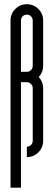

<svg xmlns="http://www.w3.org/2000/svg" viewBox="-20 -734 251 897"><path d="M29.2 -638.1Q29.2 -669.7 51.4 -692Q73.7 -714.3 105.4 -714.3Q137 -714.3 159.3 -692Q181.6 -669.7 181.6 -638.1V-426.1Q181.6 -396.5 161.2 -374Q181.6 -351.5 181.6 -322.4Q181.6 -322.4 181.6 -76.2Q181.6 -44.6 159.3 -22.3Q137 0 105.4 0V-48.7Q116.6 -48.7 124.7 -56.6Q132.9 -64.6 132.9 -76.2V-322.4Q132.9 -333.6 124.7 -341.7Q116.6 -349.9 105.4 -349.9H77.9V142.9H29.2ZM77.9 -398.6Q77.9 -398.6 105.4 -398.6Q116.6 -398.6 124.7 -406.5Q132.9 -414.4 132.9 -426.1V-638.1Q132.9 -649.7 124.9 -657.6Q117 -665.6 105.4 -665.6Q93.7 -665.6 85.8 -657.6Q77.9 -649.7 77.9 -638.1Z"/></svg>

Font: Marapfhont
Style: Book
Weight: 400
Version: Version 0.15